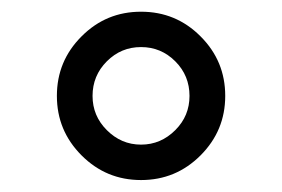

<svg xmlns="http://www.w3.org/2000/svg" viewBox="-20 -402 475 323"><path d="M135.7 -240.7C135.7 -263.2 143.6 -282.7 159.7 -298.8C175.8 -314.9 194.8 -322.8 217.3 -322.8C239.7 -322.8 258.8 -314.9 274.9 -298.8C291 -282.7 298.8 -263.2 298.8 -240.7C298.8 -218.3 291 -199.2 274.9 -183.1C258.8 -167 239.7 -158.7 217.3 -158.7C194.8 -158.7 175.8 -167 159.7 -183.1C143.6 -199.2 135.7 -218.3 135.7 -240.7ZM75.7 -240.7C75.7 -201.7 89.4 -168.5 117.2 -140.6C145 -112.8 178.2 -99.1 217.3 -99.1C256.3 -99.1 289.6 -112.8 317.4 -140.6C345.2 -168.5 358.9 -201.7 358.9 -240.7C358.9 -279.8 345.2 -313 317.4 -340.8C289.6 -368.7 256.3 -382.3 217.3 -382.3C178.2 -382.3 145 -368.7 117.2 -340.8C89.4 -313 75.7 -279.8 75.7 -240.7Z"/></svg>

Font: Shabnam FD Light
Style: Regular
Weight: 300
Foundry: DejaVu fonts team - Redesigned by Saber Rastikerdar - Based on Vazir font
Version: Version 5.00;October 20, 2019;FontCreator 12.0.0.2547 64-bit